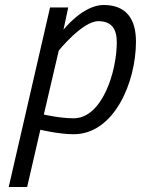

<svg xmlns="http://www.w3.org/2000/svg" viewBox="-20 -530 566 771"><path d="M375 -445C427 -445 449 -415 449 -360C449 -242 390 -55 276 -55C221 -55 156 -70 156 -70L216 -327C216 -327 311 -445 375 -445ZM89 221 142 -9C142 -9 216 9 276 9C438 9 526 -199 526 -363C526 -455 486 -510 396 -510C313 -510 235 -411 235 -411L254 -500H181L15 221Z"/></svg>

Font: RazerF5
Style: Italic
Weight: 400
Foundry: Razer Inc.
Version: Version 2